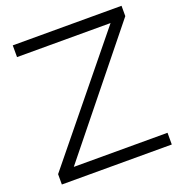

<svg xmlns="http://www.w3.org/2000/svg" viewBox="-129 -817 860 924"><g transform="rotate(-20 301.0 -355.0)"><path d="M31 -53 517 -650H38V-710H595V-657L114 -60H594V0H31Z"/></g></svg>

Font: Rising Sun Light
Style: Regular
Weight: 300
Designer: Matt McInerney, Pablo Impallari, Rodrigo Fuenzalida (Raleway font), Stephen Hutchings (Greek), Cristiano Sobral (main ch
Foundry: The Rising Sun Project Authors
Version: Version 4.327; ttfautohint (v1.8.4.7-5d5b-dirty)